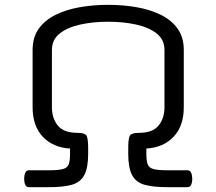

<svg xmlns="http://www.w3.org/2000/svg" viewBox="-20 -775 896 795"><path d="M741 -568V-331Q741 -253 698.5 -208.5Q656 -164 586 -160V-138Q586 -109 591.5 -94.5Q597 -80 615.5 -75Q634 -70 672 -70H756Q767 -70 771.5 -59.5Q776 -49 776 -35Q776 -20 771.5 -10Q767 0 756 0H672Q614 0 578.5 -10Q543 -20 527 -50Q511 -80 511 -138V-163Q511 -197 516.5 -211Q522 -225 556 -225Q612 -225 636.5 -255Q661 -285 661 -331V-568Q661 -611 628.5 -636.5Q596 -662 543 -673.5Q490 -685 428 -685Q366 -685 313 -673.5Q260 -662 227.5 -636.5Q195 -611 195 -568V-331Q195 -285 219.5 -255Q244 -225 300 -225Q334 -225 339.5 -211Q345 -197 345 -163V-138Q345 -80 329 -50Q313 -20 277.5 -10Q242 0 184 0H100Q89 0 84.5 -10Q80 -20 80 -35Q80 -49 84.5 -59.5Q89 -70 100 -70H184Q222 -70 240.5 -75Q259 -80 264.5 -94.5Q270 -109 270 -138V-160Q200 -164 157.5 -208.5Q115 -253 115 -331V-568Q115 -620 140 -655.5Q165 -691 209 -713Q253 -735 309.5 -745Q366 -755 428 -755Q490 -755 546.5 -745Q603 -735 647 -713Q691 -691 716 -655.5Q741 -620 741 -568Z"/></svg>

Font: Offside
Style: Regular
Weight: 400
Designer: Eduardo Rodriguez Tunni
Foundry: Eduardo Rodriguez Tunni
Version: Version 1.002; ttfautohint (v1.8.4.7-5d5b);gftools[0.9.23]